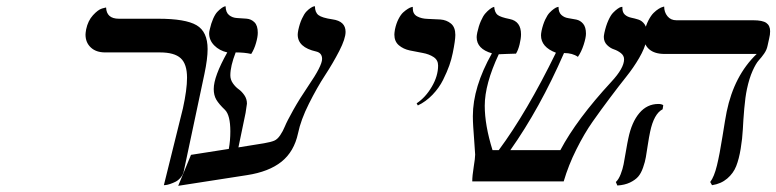

<svg xmlns="http://www.w3.org/2000/svg" viewBox="-20 -581 2487 615"><path d="M504.9 12.2 565.9 -233.9Q579.1 -293.9 579.1 -332Q579.1 -376 558.8 -394.5Q538.6 -413.1 492.2 -413.1H316.9Q287.6 -413.1 270.8 -429Q253.9 -444.8 253.9 -470.2Q253.9 -475.1 255.9 -486.8Q261.7 -514.6 277.8 -532.2Q293.9 -549.8 306.6 -553.7L319.8 -557.1Q321.3 -521 360.8 -521H486.8Q574.2 -521 609.6 -500.2Q645 -479.5 645 -423.8Q645 -392.6 634.8 -344.2L568.8 -33.2Q566.4 -21.5 558.8 -12.5Q551.3 -3.4 542.5 1Q533.7 5.4 524.9 8.3Q516.1 11.2 510.7 11.7Z M743.7 -108.9 825.7 -122.1Q848.1 -126 858.4 -130.4Q868.7 -134.8 877.4 -147.7Q886.2 -160.6 892.6 -176.3Q898.9 -191.9 919.2 -228.3Q939.5 -264.6 967.8 -306.2Q1011.7 -370.1 1011.7 -392.1Q1011.7 -411.6 992.7 -416Q933.6 -429.2 933.6 -470.2Q933.6 -475.1 935.5 -484.9Q939.9 -505.4 947 -520.8Q954.1 -536.1 960.9 -543.5Q967.8 -550.8 974.4 -555.2Q981 -559.6 984.9 -560.5L988.8 -561Q988.8 -541.5 1000 -532.7Q1011.2 -523.9 1044.9 -519Q1086.9 -513.2 1086.9 -479Q1086.9 -457 1066.7 -417.7Q1046.4 -378.4 1021 -339.6Q995.6 -300.8 969.5 -248.8Q943.4 -196.8 934.6 -153.8Q921.9 -95.2 881.6 -63Q841.3 -30.8 771 -20L550.8 14.2L591.8 -85L712.9 -104Q717.8 -130.4 717.8 -160.2Q717.8 -211.9 700.7 -229Q681.2 -247.6 672.9 -261.7Q664.6 -275.9 664.6 -295.9Q664.6 -335.9 708 -413.1Q682.6 -418.9 666.3 -435.5Q649.9 -452.1 649.9 -474.1Q649.9 -479 651.9 -486.8Q656.2 -506.3 662.8 -521.2Q669.4 -536.1 676.3 -543.2Q683.1 -550.3 689.2 -554.7Q695.3 -559.1 698.7 -560.1L702.6 -561Q703.1 -541 713.9 -532.5Q724.6 -523.9 739.7 -523.2Q754.9 -522.5 769.8 -521.2Q784.7 -520 795.2 -509.5Q805.7 -499 805.7 -476.1Q805.7 -462.9 800 -443.1Q794.4 -423.3 784.7 -408.2Q763.7 -413.1 734.9 -413.1Q717.8 -369.1 717.8 -339.8Q717.8 -325.7 726.1 -314Q734.4 -302.2 744.4 -295.2Q754.4 -288.1 762.7 -276.1Q771 -264.2 771 -249Q771 -246.6 766.6 -219.2Z M1318.4 -243.2 1314.5 -250Q1342.8 -268.6 1363 -303Q1383.3 -337.4 1383.3 -371.1Q1383.3 -388.7 1368.9 -398.2Q1354.5 -407.7 1334 -411.4Q1313.5 -415 1292.7 -419.4Q1272 -423.8 1257.6 -436Q1243.2 -448.2 1243.2 -470.2Q1243.2 -475.1 1245.1 -486.8Q1249 -505.4 1256.3 -519.8Q1263.7 -534.2 1271.5 -541.3Q1279.3 -548.3 1286.4 -552.7Q1293.5 -557.1 1297.9 -558.1L1302.2 -559.1V-554.2Q1302.2 -536.1 1316.2 -528.6Q1330.1 -521 1350.1 -520.5Q1370.1 -520 1390.4 -518.6Q1410.6 -517.1 1424.6 -505.4Q1438.5 -493.7 1438.5 -469.2Q1438.5 -451.7 1430.2 -411.1Q1426.3 -391.6 1419.2 -371.3Q1412.1 -351.1 1399.4 -325.4Q1386.7 -299.8 1365.5 -277.6Q1344.2 -255.4 1318.4 -243.2Z M2050.8 -452.1Q2045.4 -426.3 2027.3 -395.3Q2009.3 -364.3 1985.8 -335Q1962.4 -305.7 1933.6 -267.3Q1904.8 -229 1878.2 -191.2Q1851.6 -153.3 1826.2 -102.5Q1800.8 -51.8 1785.6 0H1492.7Q1492.7 -17.6 1497.3 -46.1Q1502 -74.7 1502 -85.9Q1501 -103.5 1499 -129.9Q1497.1 -156.2 1495.8 -174.8Q1494.6 -193.4 1494.6 -209Q1494.6 -301.8 1555.7 -410.2Q1506.8 -424.3 1506.8 -461.9Q1506.8 -467.3 1508.8 -477.1Q1513.2 -497.6 1520.3 -513.7Q1527.3 -529.8 1534.4 -537.8Q1541.5 -545.9 1548.1 -551Q1554.7 -556.2 1558.6 -557.6L1563 -559.1Q1564.5 -541 1573.7 -533.4Q1583 -525.9 1612.8 -520Q1648.9 -512.7 1648.9 -471.2Q1648.9 -457.5 1644.3 -438.7Q1639.6 -419.9 1632.8 -409.2Q1618.2 -409.2 1601.6 -408.2Q1585 -407.2 1577.6 -407.2Q1532.7 -311.5 1532.7 -242.2Q1532.7 -180.2 1557.6 -100.1H1577.6Q1667 -220.7 1760.7 -412.1Q1712.9 -430.2 1712.9 -467.8Q1712.9 -473.1 1714.8 -482.9Q1719.2 -502.9 1726.3 -518.1Q1733.4 -533.2 1740.5 -540.5Q1747.6 -547.9 1754.2 -552.5Q1760.7 -557.1 1764.6 -558.1L1769 -559.1Q1769 -541.5 1778.1 -533.2Q1787.1 -524.9 1800 -522.9Q1813 -521 1825.9 -518.3Q1838.9 -515.6 1847.9 -504.9Q1856.9 -494.1 1856.9 -473.1Q1856.9 -460.4 1849.6 -437.7Q1842.3 -415 1831.1 -398.9Q1814 -411.1 1786.6 -411.1Q1709 -233.4 1614.7 -100.1H1774.9Q1827.1 -198.7 1938 -318.8Q1979 -362.8 1979 -391.1Q1979 -402.8 1968.8 -410.9Q1958.5 -418.9 1946.5 -422.9Q1934.6 -426.8 1924.3 -437Q1914.1 -447.3 1914.1 -462.9Q1914.1 -466.3 1916 -476.1Q1920.9 -498.5 1928.5 -515.4Q1936 -532.2 1943.6 -540Q1951.2 -547.9 1958 -552.7Q1964.8 -557.6 1969.2 -558.6L1973.6 -559.1V-555.2Q1973.6 -541 1981.7 -533.9Q1989.7 -526.9 2001.5 -524.4Q2013.2 -522 2024.9 -518.3Q2036.6 -514.6 2044.7 -503.2Q2052.7 -491.7 2052.7 -471.2Q2052.7 -465.8 2050.8 -452.1Z M2062.5 -159.2Q2059.1 -143.6 2055.2 -118.2Q2051.3 -92.8 2048.8 -77.9Q2046.4 -63 2039.8 -44.2Q2033.2 -25.4 2023.9 -14.9Q2014.6 -4.4 1997.8 3.7Q1981 11.7 1957.5 13.2L1952.6 2Q1961.4 -5.9 1968 -22.7Q1974.6 -39.6 1977.5 -54.9Q1980.5 -70.3 1985.1 -97.7Q1989.7 -125 1992.7 -138.2Q2003.4 -189.9 2028.1 -219Q2052.7 -248 2088.9 -248Q2099.1 -248 2104.5 -244.1L2102.5 -231Q2074.7 -216.8 2062.5 -159.2ZM2372.6 -295.9Q2367.2 -270.5 2364 -233.4Q2360.8 -196.3 2359.4 -166.7Q2357.9 -137.2 2352.5 -104.5Q2347.2 -71.8 2338.1 -48.8Q2329.1 -25.9 2309.3 -9Q2289.6 7.8 2260.7 12.2L2254.9 2Q2267.6 -14.6 2276.4 -50.8Q2285.2 -86.9 2294.2 -144Q2303.2 -201.2 2307.6 -223.1Q2331.5 -338.9 2403.8 -408.2H2108.9Q2077.1 -408.2 2059.8 -422.9Q2042.5 -437.5 2042.5 -462.9Q2042.5 -467.3 2044.4 -479Q2048.8 -500 2057.1 -515.9Q2065.4 -531.7 2073.7 -539.8Q2082 -547.9 2089.8 -552.7Q2097.7 -557.6 2102.5 -558.6L2107.4 -560.1Q2107.4 -542 2117.9 -529.1Q2128.4 -516.1 2146.5 -516.1H2392.6Q2422.4 -516.1 2434.6 -507.6Q2446.8 -499 2446.8 -481Q2446.8 -469.7 2443.8 -458L2438.5 -434.1Q2436 -421.4 2427.7 -409.4Q2419.4 -397.5 2410.4 -387.7Q2401.4 -377.9 2390.6 -354Q2379.9 -330.1 2372.6 -295.9Z"/></svg>

Font: Linear Smooth
Style: Italic
Weight: 400
Designer: Philipp H. Poll, Flanker
Foundry: Philipp H. Poll, reworked by Flanker
Version: Version 1.061 | FøM Fix